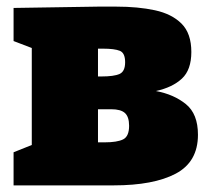

<svg xmlns="http://www.w3.org/2000/svg" viewBox="-20 -560 630 580"><path d="M276 -540H331Q397 -540 448 -529Q499 -518 528.5 -488.5Q558 -459 558 -403Q558 -349 529.5 -322.5Q501 -296 451 -285Q505 -275 541.5 -245.5Q578 -216 578 -153Q578 -71 511 -35.5Q444 0 323 0H21V-100L76 -122V-415L21 -436V-536ZM291 -413H276V-329H286Q324 -329 341 -336.5Q358 -344 358 -372Q358 -400 342 -406.5Q326 -413 291 -413ZM296 -130Q334 -130 352 -139Q370 -148 370 -180Q370 -207 357.5 -218.5Q345 -230 316 -230H276V-130Z"/></svg>

Font: Bitter Black
Style: Regular
Weight: 900
Designer: Sol Matas, and Bitter project Authors
Foundry: Sol Matas
Version: Version 2.001